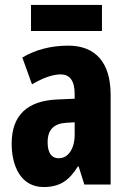

<svg xmlns="http://www.w3.org/2000/svg" viewBox="-20 -744 518 774"><path d="M391 -724H105V-619H391ZM255 -560C185 -560 121 -543 70 -512L109 -404C155 -431 193 -444 224 -444C263 -444 281 -417 281 -364V-346L211 -343C92 -338 27 -281 27 -165C27 -76 63 10 156 10C222 10 259 -17 294 -73H297L320 0H426V-362C426 -494 363 -560 255 -560ZM247 -249 281 -251V-201C281 -143 254 -106 217 -106C188 -106 172 -127 172 -171C172 -221 197 -246 247 -249Z"/></svg>

Font: Noto Sans Myanmar ExtraCondensed ExtraBold
Style: Regular
Weight: 800
Width: 2
Designer: Monotype Design Team
Foundry: Monotype Imaging Inc.
Version: Version 2.107